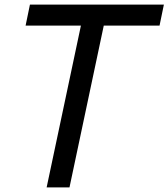

<svg xmlns="http://www.w3.org/2000/svg" viewBox="-20 -820 737 840"><path d="M184 0 334 -708H92L111 -800H697L678 -708H434L284 0Z"/></svg>

Font: Victor Mono Thin
Style: Bold Italic
Weight: 700
Italic angle: -12°
Monospace: yes
Version: Version 1.561;gftools[0.9.30]